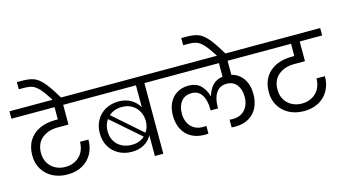

<svg xmlns="http://www.w3.org/2000/svg" viewBox="-128 -1370 3149 1759"><g transform="rotate(-15 1446.5 -490.5)"><path d="M153 -295Q153 -243 176.5 -202Q200 -161 242.5 -138Q285 -115 338 -115Q393 -115 435.5 -139Q478 -163 501.5 -205.5Q525 -248 525 -303H605Q605 -226 572 -167Q539 -108 479 -75.5Q419 -43 340 -43Q262 -43 200.5 -74.5Q139 -106 104.5 -163.5Q70 -221 70 -294Q70 -377 106.5 -435.5Q143 -494 208 -524Q273 -554 359 -554H382V-670H-27V-740H677V-670H464V-483H363Q271 -483 212 -434.5Q153 -386 153 -295Z M385 -736Q333 -818 299.5 -854.5Q266 -891 235 -902Q204 -913 150 -913H108V-981H149Q222 -981 265 -966Q308 -951 353 -900Q398 -849 464 -736Z M1365 -740V-670H1234V0H1154V-196Q1129 -149 1080 -120Q1031 -91 963 -91Q895 -91 839.5 -120.5Q784 -150 752 -204.5Q720 -259 720 -330Q720 -401 751.5 -455.5Q783 -510 838 -539.5Q893 -569 960 -569Q1028 -569 1077.5 -539.5Q1127 -510 1154 -463V-670H623V-740ZM853 -468 1126 -228Q1157 -274 1157 -332Q1157 -377 1136.5 -418.5Q1116 -460 1075 -486Q1034 -512 976 -512Q903 -512 853 -468ZM978 -153Q1053 -153 1101 -198L826 -438Q794 -392 794 -330Q794 -276 818.5 -235.5Q843 -195 885 -174Q927 -153 978 -153Z M2023 -670V-537Q2092 -520 2132.5 -461.5Q2173 -403 2173 -314Q2173 -243 2146 -187.5Q2119 -132 2065 -100.5Q2011 -69 1935 -69Q1927 -69 1901 -71V-144Q1923 -142 1930 -142Q2005 -142 2047 -189Q2089 -236 2089 -312Q2089 -381 2055.5 -425Q2022 -469 1959 -469Q1894 -469 1860 -419.5Q1826 -370 1826 -286V-271H1755V-286Q1755 -369 1722.5 -419Q1690 -469 1628 -469Q1563 -469 1528 -425.5Q1493 -382 1493 -312Q1493 -236 1535 -189Q1577 -142 1652 -142Q1661 -142 1681 -144V-71Q1655 -69 1647 -69Q1571 -69 1517 -100.5Q1463 -132 1436 -187.5Q1409 -243 1409 -314Q1409 -384 1435.5 -436Q1462 -488 1509 -515.5Q1556 -543 1617 -543Q1690 -543 1732 -501Q1774 -459 1790 -398H1793Q1807 -453 1843 -493Q1879 -533 1941 -541V-670H1312V-740H2269V-670Z M1944 -736Q1892 -818 1858.5 -854.5Q1825 -891 1794 -902Q1763 -913 1709 -913H1667V-981H1708Q1781 -981 1824 -966Q1867 -951 1912 -900Q1957 -849 2023 -736Z M2396 -295Q2396 -243 2419.5 -202Q2443 -161 2485.5 -138Q2528 -115 2581 -115Q2636 -115 2678.5 -139Q2721 -163 2744.5 -205.5Q2768 -248 2768 -303H2848Q2848 -226 2815 -167Q2782 -108 2722 -75.5Q2662 -43 2583 -43Q2505 -43 2443.5 -74.5Q2382 -106 2347.5 -163.5Q2313 -221 2313 -294Q2313 -377 2349.5 -435.5Q2386 -494 2451 -524Q2516 -554 2602 -554H2625V-670H2216V-740H2920V-670H2707V-483H2606Q2514 -483 2455 -434.5Q2396 -386 2396 -295Z"/></g></svg>

Font: Poppins A&M
Style: Regular-A&M
Weight: 400
Designer: Ninad Kale (Devanagari), Jonny Pinhorn (Latin)
Foundry: Indian Type Foundry
Version: 4.004